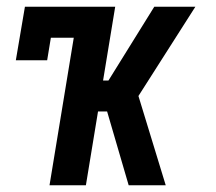

<svg xmlns="http://www.w3.org/2000/svg" viewBox="-20 -550 640 570"><path d="M127 0 199 -438H131L120 -371H27L54 -530H322L286 -311H302L438 -530H560L391 -265L472 0H362L298 -219H271L235 0Z"/></svg>

Font: Iosevka Curly Slab SmBdEx
Style: Italic
Weight: 600
Width: 7
Italic angle: -9°
Monospace: yes
Designer: Belleve Invis
Foundry: Belleve Invis
Version: Version 11.1.0; ttfautohint (v1.8.3)